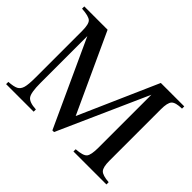

<svg xmlns="http://www.w3.org/2000/svg" viewBox="-132 -908 1153 1153"><g transform="rotate(45 444.5 -331.0)"><path d="M864 0H584V-19Q643 -23 658.5 -41.5Q674 -60 674 -123V-572L419 0H405L153 -549V-151Q153 -70 170 -46Q187 -22 246 -19V0H12V-19Q56 -22 75 -32Q94 -42 101.5 -67.5Q109 -93 109 -151V-549Q109 -606 92 -622.5Q75 -639 14 -643V-662H212L443 -160L664 -662H863V-643Q809 -642 792.5 -624Q776 -606 776 -550V-112Q776 -59 792.5 -41Q809 -23 864 -19Z"/></g></svg>

Font: STIX Math
Style: Regular
Weight: 400
Designer: MicroPress Inc., with final additions and corrections provided by Coen Hoffman, Elsevier (retired)
Version: Version 1.1.1